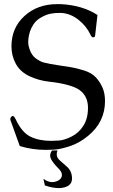

<svg xmlns="http://www.w3.org/2000/svg" viewBox="-20 -728 565 957"><path d="M239.3 22H266.6Q262.7 31.7 262.7 40.5Q262.7 57.6 277.3 70.8Q291.5 84 311 100.6Q338.9 123.5 338.9 161.6Q338.9 163.1 338.9 165Q336.9 205.1 278.3 209.5Q275.9 209.5 273.4 209.5Q241.7 209.5 203.6 196.3L196.3 163.1Q218.3 179.7 240.2 179.7Q257.3 179.7 273.9 169.9Q288.6 160.2 288.6 143.6Q288.6 127.9 268.3 108.2Q248 88.4 235.4 66.9Q230 57.6 230 47.9Q230 35.2 239.3 22ZM418.5 -189.5V-194.8Q417 -250 376.5 -279.3Q357.9 -293 318.8 -304Q279.8 -314.9 225.8 -320.8Q171.9 -326.7 126 -348.6Q80.1 -370.6 58.6 -410.4Q37.1 -450.2 37.1 -497.1Q37.1 -588.9 101.8 -648.2Q166.5 -707.5 266.1 -707.5H280.8Q389.6 -702.6 465.8 -653.3L454.1 -550.8Q453.1 -542 444.8 -542H442.9Q436.5 -542.5 430.7 -555.7Q409.7 -599.6 369.6 -630.6Q329.6 -661.6 283.2 -663.6H275.4Q230.5 -663.6 201.4 -649.7Q172.4 -635.7 159.2 -621.8Q146 -607.9 137.2 -589.8Q128.4 -571.8 124.5 -553.2Q120.6 -534.7 120.6 -518.1Q120.6 -501.5 126.5 -485.4Q136.7 -452.6 158.7 -436.8Q180.7 -420.9 198 -416.5Q215.3 -412.1 232.9 -408.9Q250.5 -405.8 273.9 -402.1Q297.4 -398.4 328.4 -393.8Q359.4 -389.2 398.4 -377Q437.5 -364.7 458.3 -341.8Q479 -318.8 491.2 -290.8Q503.4 -262.7 503.4 -224.1Q503.4 -119.6 418.5 -50.3Q374.5 -14.2 326.4 1.2Q278.3 16.6 248.5 17.8Q218.8 19 208.5 19Q140.6 19 78.6 0L32.2 -128.9Q31.2 -131.3 31.2 -135Q31.2 -138.7 34.9 -144.3Q38.6 -149.9 44.9 -149.9Q50.8 -148.4 57.1 -135.7Q88.4 -67.9 131.6 -46.9Q174.8 -25.9 234.9 -25.9Q247.6 -25.9 274.2 -27.6Q300.8 -29.3 337.2 -47.6Q373.5 -65.9 396 -101.8Q418.5 -137.7 418.5 -189.5Z"/></svg>

Font: Caudex
Style: Regular
Weight: 400
Version: Version 1.04